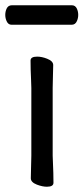

<svg xmlns="http://www.w3.org/2000/svg" viewBox="-28 -699 317 729"><path d="M244 -605H16Q3 -605 -3 -619Q-8 -630 -8 -642.5Q-8 -655 -3 -666Q3 -679 17 -679H245Q258 -679 264 -666Q269 -655 269 -642.5Q269 -630 264 -619Q258 -605 244 -605ZM91 -108V-365Q91 -375 90 -395Q88 -436 88 -469Q88 -484 113 -484Q131 -484 151 -476Q174 -467 174 -452Q174 -444 173 -410Q172 -376 172 -365V-108Q172 -103 173 -82Q175 -41 175 -5Q175 10 150 10Q133 10 112 2Q89 -7 89 -22Q89 -31 90 -66.5Q91 -102 91 -108Z"/></svg>

Font: Moon Stars Kai HW
Style: Bold
Weight: 700
Designer: GuiWonder
Version: Version 1.101